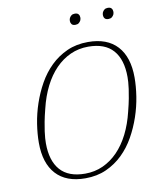

<svg xmlns="http://www.w3.org/2000/svg" viewBox="-95 -948 869 1036"><g transform="rotate(-10 339.5 -430.5)"><path d="M292 -13Q345 -13 390 -33.5Q435 -54 471.5 -91.5Q508 -129 535 -182.5Q562 -236 578 -303Q588 -342 593.5 -371Q599 -400 602 -422Q605 -444 606 -459.5Q607 -475 607 -487Q607 -583 562 -634Q517 -685 426 -685Q373 -685 328 -664.5Q283 -644 246.5 -606.5Q210 -569 183 -515.5Q156 -462 140 -395Q130 -356 124.5 -327Q119 -298 116 -276Q113 -254 112 -238.5Q111 -223 111 -211Q111 -115 156 -64Q201 -13 292 -13ZM289 12Q184 12 129 -48Q74 -108 74 -220Q74 -268 82.5 -323Q91 -378 109.5 -432.5Q128 -487 156 -537Q184 -587 223.5 -625.5Q263 -664 314 -687Q365 -710 429 -710Q534 -710 589 -650Q644 -590 644 -478Q644 -430 635.5 -375Q627 -320 608.5 -265.5Q590 -211 562 -161Q534 -111 494.5 -72.5Q455 -34 404 -11Q353 12 289 12ZM379 -813Q365 -813 359 -820.5Q353 -828 353 -838Q353 -842 353.5 -845.5Q354 -849 356 -854Q360 -862 367 -867.5Q374 -873 386 -873Q400 -873 406 -865.5Q412 -858 412 -848Q412 -844 411.5 -840.5Q411 -837 409 -832Q405 -824 398 -818.5Q391 -813 379 -813ZM560 -813Q546 -813 540 -820.5Q534 -828 534 -838Q534 -842 534.5 -845.5Q535 -849 537 -854Q541 -862 548 -867.5Q555 -873 567 -873Q581 -873 587 -865.5Q593 -858 593 -848Q593 -844 592.5 -840.5Q592 -837 590 -832Q586 -824 579 -818.5Q572 -813 560 -813Z"/></g></svg>

Font: IBM Plex Serif ExtraLight
Style: Italic
Weight: 200
Italic angle: -14°
Designer: Mike Abbink, Paul van der Laan, Pieter van Rosmalen
Foundry: Bold Monday
Version: Version 2.5